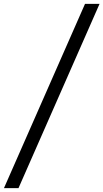

<svg xmlns="http://www.w3.org/2000/svg" viewBox="-78 -800 536 997"><path d="M-57.5 177 363.5 -780H439L18 177Z"/></svg>

Font: Merriweather Text Regular
Style: Italic
Weight: 400
Italic angle: -7.8°
Designer: Eben Sorkin
Foundry: Eben Sorkin
Version: Version 2.100; ttfautohint (v1.7.19-72a1) -l 8 -r 50 -G 200 